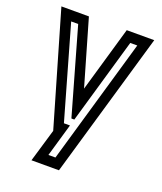

<svg xmlns="http://www.w3.org/2000/svg" viewBox="-138 -666 780 925"><g transform="rotate(20 252.0 -204.0)"><path d="M184 0 16 -577H157L254 -242L351 -577H492L275 169H134ZM202 117H238L424 -525H388L261 -86H246L121 -525H85L220 -52H251Z"/></g></svg>

Font: Aurach Bi
Style: Regular
Weight: 400
Designer: Peter Wiegel
Foundry: Peter Wiegel
Version: Version 1.002